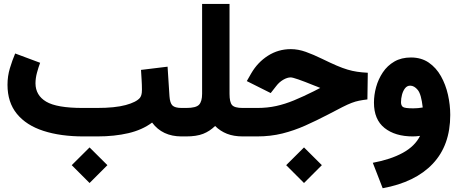

<svg xmlns="http://www.w3.org/2000/svg" viewBox="-20 -702 2355 988"><path d="M349.1 147.9 440.9 56.6 532.7 147.9 440.9 239.7ZM481 0H410.2Q291.5 0 203.4 -28.6Q115.2 -57.1 66.9 -116.2Q18.6 -175.3 18.6 -265.6Q18.6 -310.1 30.8 -350.6Q43 -391.1 58.1 -426.8L186.5 -378.9Q178.2 -356.9 170.4 -328.4Q162.6 -299.8 162.6 -272.9Q163.1 -211.4 217.5 -179Q272 -146.5 405.3 -146.5H478.5Q571.8 -146.5 626.7 -161.4Q681.6 -176.3 700.2 -198.7Q704.1 -203.6 707.3 -213.1Q710.4 -222.7 710.4 -240.2Q710.4 -265.6 708.7 -291.5Q707 -317.4 705.6 -342.3L842.3 -358.9L852.1 -207Q854.5 -171.9 867.4 -159.2Q880.4 -146.5 914.6 -146.5H926.8V0H914.6Q815.4 0 762.7 -71.3Q712.4 -33.7 640.9 -16.8Q569.3 0 481 0Z M1086.9 -53.7Q1059.6 -26.9 1025.4 -13.4Q991.2 0 938 0H907.2V-146.5H939Q988.8 -146.5 1004.4 -163.3Q1020 -180.2 1020 -219.2V-681.6H1161.1V-219.2Q1161.1 -176.3 1174.1 -161.4Q1187 -146.5 1228.5 -146.5H1244.1V0H1229.5Q1182.6 0 1147.9 -13.7Q1113.3 -27.3 1086.9 -53.7Z M1452.6 147.9 1544.4 56.6 1636.2 147.9 1544.4 239.7ZM1224.6 0V-146.5H1304.2Q1356 -146.5 1401.4 -156.5Q1446.8 -166.5 1493.4 -185.8Q1540 -205.1 1594.7 -232.4L1627.9 -249.5Q1620.6 -252.4 1613.3 -255.6Q1606 -258.8 1596.2 -262.2Q1494.1 -303.7 1476.1 -303.7Q1458 -303.7 1437.3 -291.5Q1416.5 -279.3 1401.4 -259.3L1373 -223.1L1250 -284.7L1272.9 -324.7Q1305.7 -381.3 1358.9 -415.3Q1412.1 -449.2 1476.6 -449.2Q1514.2 -449.2 1553.7 -435.1Q1593.3 -420.9 1637.2 -399.4Q1681.2 -377.9 1712.4 -364.5Q1743.7 -351.1 1768.6 -343.8Q1793.5 -336.4 1817.9 -332.8Q1842.3 -329.1 1872.6 -327.6L1870.6 -190.4Q1846.2 -187.5 1827.9 -183.8Q1809.6 -180.2 1789.6 -172.6Q1769.5 -165 1741.2 -150.6Q1712.9 -136.2 1668.5 -112.8Q1608.4 -81.5 1551 -55.9Q1493.7 -30.3 1433.1 -15.1Q1372.6 0 1302.7 0Z M2141.6 -2.9Q2121.1 0 2104.5 0Q2013.2 0 1958.7 -43.5Q1904.3 -86.9 1904.3 -173.8Q1904.3 -213.4 1915.5 -254.2Q1926.8 -294.9 1950 -329.6Q1973.1 -364.3 2009.3 -385.3Q2045.4 -406.2 2094.7 -406.2Q2147.9 -406.2 2186.3 -379.9Q2224.6 -353.5 2249 -310.1Q2273.4 -266.6 2285.2 -214.4Q2296.9 -162.1 2296.9 -110.4Q2296.9 45.4 2207 140.6Q2117.2 235.8 1949.2 266.6L1898.4 135.7Q1990.2 118.7 2052.7 84.5Q2115.2 50.3 2141.6 -2.9ZM2155.3 -148.9Q2147.9 -216.8 2129.9 -239Q2111.8 -261.2 2090.8 -261.2Q2074.7 -261.2 2064.2 -247.6Q2053.7 -233.9 2048.6 -214.4Q2043.5 -194.8 2043.5 -176.3Q2043.5 -159.7 2052.7 -152.1Q2062 -144.5 2106.9 -144.5Q2131.3 -144.5 2155.3 -148.9Z"/></svg>

Font: Vazir Black FD-UI
Style: Black-FD-UI
Weight: 900
Designer: Saber Rastikerdar
Foundry: Saber Rastikerdar
Version: Version 30.0.0